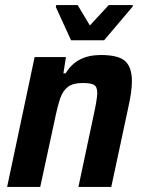

<svg xmlns="http://www.w3.org/2000/svg" viewBox="-20 -734 565 754"><path d="M116 -510H239L229 -446H238Q280 -518 376 -518Q445 -518 471.5 -494Q498 -470 498 -415Q498 -375 484 -313L417 0H288L347 -278Q361 -341 362 -368Q362 -393 349.5 -400.5Q337 -408 304 -408Q267 -408 247 -393Q227 -378 216.5 -348Q206 -318 193 -254L138 0H8ZM259 -576 199 -707 201 -714H285L333 -634L407 -714H502L500 -707L389 -576Z"/></svg>

Font: Saira Semi Condensed SemiBold
Style: Italic
Weight: 600
Width: 4
Italic angle: -12°
Designer: Hector Gatti with collaboration of the Omnibus-Type team
Foundry: Omnibus-Type
Version: Version 1.001; ttfautohint (v1.8)